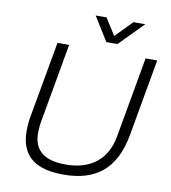

<svg xmlns="http://www.w3.org/2000/svg" viewBox="-94 -949 926 1041"><g transform="rotate(10 369.0 -428.0)"><path d="M621 -868H556L466 -776L408 -868H348L430 -736H491ZM324 12C497 12 609 -65 644 -264L719 -686H655L576 -242C553 -110 461 -44 328 -44C215 -44 151 -86 151 -188C151 -204 153 -234 157 -252L234 -686H170L96 -272C90 -243 88 -210 88 -187C88 -44 177 12 324 12Z"/></g></svg>

Font: Archivo ExtraLight
Style: Italic
Weight: 200
Italic angle: -10°
Designer: Hector Gatti
Foundry: Omnibus-Type
Version: Version 2.001